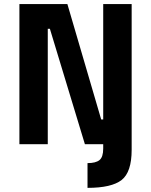

<svg xmlns="http://www.w3.org/2000/svg" viewBox="-20 -700 733 932"><path d="M74.2 0V-680.2H307.1L471.2 -120.1H481V-680.2H619.1V26.9Q619.1 135.7 570.3 173.8Q521.5 211.9 404.8 211.9V91.8Q444.8 91.8 462.9 77.1Q481 62.5 481 21V0H392.1L222.2 -560.1H211.9V0Z"/></svg>

Font: TitilliumWeb-Bold
Style: Bold
Weight: 700
Version: Version 1.001;PS 57.000;hotconv 1.0.70;makeotf.lib2.5.55311